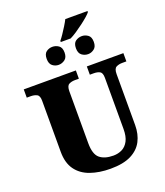

<svg xmlns="http://www.w3.org/2000/svg" viewBox="-188 -1198 1145 1333"><g transform="rotate(-20 384.5 -532.0)"><path d="M371 -944Q383 -958 398.5 -981Q414 -1004 429.5 -1029Q445 -1054 455 -1074H619V-1066Q612 -1056 592 -1038.5Q572 -1021 545.5 -1001Q519 -981 492 -963Q465 -945 444 -935H371ZM304 -791Q279 -791 259 -806.5Q239 -822 239 -858Q239 -895 259 -909.5Q279 -924 304 -924Q329 -924 350 -909.5Q371 -895 371 -858Q371 -822 350 -806.5Q329 -791 304 -791ZM522 -791Q496 -791 475.5 -806.5Q455 -822 455 -858Q455 -895 475.5 -909.5Q496 -924 522 -924Q545 -924 566 -909.5Q587 -895 587 -858Q587 -822 566 -806.5Q545 -791 522 -791ZM396 10Q313 10 248 -13Q183 -36 146.5 -86.5Q110 -137 110 -219V-597Q110 -634 91 -643.5Q72 -653 46 -653H17V-714H402V-653H373Q347 -653 328.5 -643Q310 -633 310 -593V-210Q310 -128 345.5 -98.5Q381 -69 446 -69Q481 -69 510 -83.5Q539 -98 556.5 -131Q574 -164 574 -219V-597Q574 -634 556.5 -643.5Q539 -653 512 -653H483V-714H753V-653H723Q696 -653 677.5 -643Q659 -633 659 -593V-217Q659 -150 632.5 -99Q606 -48 548.5 -19Q491 10 396 10Z"/></g></svg>

Font: Noto Serif Black
Style: Regular
Weight: 900
Designer: Monotype Design Team
Foundry: Monotype Imaging Inc.
Version: Version 2.014; ttfautohint (v1.8.4.7-5d5b)